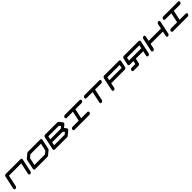

<svg xmlns="http://www.w3.org/2000/svg" viewBox="1225 -4265 7821 7821"><g transform="rotate(-45 5135.5 -354.5)"><path d="M1142.6 -709Q1171.9 -709 1188 -688.5Q1200.2 -673.3 1200.2 -653.8Q1200.2 -646.5 1198.2 -638.2L1077.6 -71.3Q1071.3 -42 1046.1 -21Q1021 0 991.7 0Q962.4 0 946.3 -21Q934.1 -36.1 934.1 -55.7Q934.1 -63 936 -71.3L1041.5 -567.4H333L227.5 -71.3Q221.2 -42 196 -21Q170.9 0 141.6 0Q112.3 0 96.2 -21Q84 -36.1 84 -55.7Q84 -63 85.9 -71.3L206.5 -638.2Q212.9 -667.5 238 -688.2Q263.2 -709 292.5 -709Z M2106.4 -241.7 2175.8 -566.9H1567.4L1445.3 -466.8L1376.5 -141.6H1984.9ZM2276.4 -708.5Q2305.7 -708.5 2322.3 -688Q2334 -672.4 2334 -652.8Q2334 -645.5 2332.5 -637.7L2241.7 -212.4Q2235.8 -183.1 2210.4 -162.6L2038.6 -20.5Q2013.7 0 1983.9 0H1275.4Q1246.1 0 1230 -21Q1217.8 -35.6 1217.8 -55.2Q1217.8 -62.5 1219.7 -70.8L1310.1 -496.1Q1316.4 -525.4 1341.8 -545.9L1513.2 -688Q1538.1 -708.5 1567.4 -708.5Z M3118.7 -142.1 3204.6 -212.9 3148.4 -283.7H2540L2510.3 -142.1ZM3178.7 -425.3 3264.6 -496.1 3209 -567.4H2600.6L2570.3 -425.3ZM3293 -354.5 3365.7 -263.2Q3377.4 -247.6 3377.4 -228Q3377.4 -220.7 3376 -212.9Q3369.6 -183.6 3344.2 -162.6L3172.4 -21Q3147 0 3117.7 0H2409.2Q2388.7 0 2375 -10.7Q2351.6 -27.8 2351.6 -55.2Q2351.6 -63 2353.5 -71.3L2474.1 -638.2Q2480.5 -667.5 2505.6 -688.2Q2530.8 -709 2560.1 -709H3268.6Q3297.9 -709 3314 -688L3425.8 -546.4Q3438 -531.7 3438 -511.7Q3438 -504.4 3436 -496.1Q3429.7 -466.8 3404.3 -446.3Z M4423.8 -142.1Q4453.1 -142.1 4469.2 -121.6Q4481.4 -106.4 4481.4 -86.9Q4481.4 -79.6 4479.5 -71.3Q4473.1 -42 4448 -21Q4422.9 0 4393.6 0H3543Q3513.7 0 3497.6 -21Q3485.4 -36.1 3485.4 -55.7Q3485.4 -63 3487.3 -71.3Q3493.7 -100.6 3518.8 -121.3Q3543.9 -142.1 3573.2 -142.1H3927.7L4018.1 -567.4H3663.6Q3634.3 -567.4 3618.2 -588.4Q3606 -603 3606 -622.6Q3606 -629.9 3607.9 -638.2Q3614.3 -667.5 3639.4 -688.2Q3664.6 -709 3693.8 -709H4544.4Q4573.7 -709 4589.8 -688.5Q4602.1 -673.3 4602.1 -653.8Q4602.1 -646.5 4600.1 -638.2Q4593.8 -608.9 4568.6 -588.1Q4543.5 -567.4 4514.2 -567.4H4159.7L4069.3 -142.1Z M5677.7 -709Q5707 -709 5723.6 -688.5Q5735.8 -673.3 5735.8 -653.8Q5735.8 -646.5 5733.9 -638.2Q5727.5 -608.4 5702.1 -587.6Q5676.8 -566.9 5647.5 -566.9H5293.5L5188 -70.8Q5181.6 -41.5 5156.5 -20.8Q5131.3 0 5102.1 0Q5072.3 0 5056.2 -21Q5043.9 -35.6 5043.9 -55.2Q5043.9 -62.5 5045.9 -70.8L5151.4 -566.9H4797.4Q4768.1 -566.9 4751.5 -587.9Q4739.7 -602.5 4739.7 -622.1Q4739.7 -629.9 4741.7 -638.2Q4748 -667.5 4773.2 -688.2Q4798.3 -709 4827.6 -709Z M6680.2 -425.3 6710.4 -566.9H6002L5971.7 -425.3ZM6807.1 -354.5Q6801.3 -325.2 6775.9 -304.4Q6750.5 -283.7 6720.7 -283.7H5941.4L5896.5 -70.8Q5890.1 -41.5 5865 -20.8Q5839.8 0 5810.5 0Q5781.2 0 5765.1 -21Q5752.9 -35.6 5752.9 -55.2Q5752.9 -62.5 5754.9 -70.8L5875.5 -638.2Q5881.8 -667.5 5907 -688.2Q5932.1 -709 5961.4 -709H6811.5Q6841.3 -709 6857.4 -688.5Q6869.6 -673.3 6869.6 -653.8Q6869.6 -646.5 6867.7 -638.2Z M7106 -425.3H7814.5L7844.7 -566.9H7136.2ZM7095.7 -709H7945.8Q7975.1 -709 7991.2 -688.5Q8003.4 -673.3 8003.4 -653.8Q8003.4 -646.5 8001.5 -638.2L7880.9 -70.8Q7874.5 -41.5 7849.4 -20.8Q7824.2 0 7794.9 0Q7765.6 0 7749.5 -21Q7737.3 -35.6 7737.3 -55.2Q7737.3 -62.5 7739.3 -70.8L7784.2 -283.7H7358.9L7314 -70.8Q7307.6 -41.5 7282.5 -20.8Q7257.3 0 7228 0H6944.8Q6915 0 6898.9 -21Q6886.7 -35.6 6886.7 -55.2Q6886.7 -62.5 6888.7 -70.8Q6895 -100.6 6920.2 -121.3Q6945.3 -142.1 6975.1 -142.1H7187.5L7217.3 -283.7H7004.9Q6975.1 -283.7 6959 -304.7Q6947.3 -319.8 6947.3 -339.4Q6947.3 -346.7 6948.7 -354.5L7009.3 -638.2Q7015.6 -667.5 7040.8 -688.2Q7065.9 -709 7095.7 -709Z M9134.8 -638.2 9014.2 -71.3Q9007.8 -42 8982.7 -21Q8957.5 0 8928.2 0Q8898.9 0 8882.8 -21Q8870.6 -36.1 8870.6 -55.7Q8870.6 -63 8872.6 -71.3L8917.5 -283.7H8209L8164.1 -71.3Q8157.7 -42 8132.6 -21Q8107.4 0 8078.1 0Q8048.8 0 8032.7 -21Q8020.5 -36.1 8020.5 -55.7Q8020.5 -63 8022.5 -71.3L8143.1 -638.2Q8149.4 -667.5 8174.6 -688.2Q8199.7 -709 8229 -709Q8258.3 -709 8274.4 -688.5Q8286.6 -673.3 8286.6 -653.8Q8286.6 -646.5 8284.7 -638.2L8239.3 -425.3H8947.8L8993.2 -638.2Q8999.5 -667.5 9024.7 -688.2Q9049.8 -709 9079.1 -709Q9108.4 -709 9124.5 -688.5Q9136.2 -673.3 9136.2 -653.3Q9136.2 -646 9134.8 -638.2Z M10092.8 -142.1Q10122.1 -142.1 10138.2 -121.6Q10150.4 -106.4 10150.4 -86.9Q10150.4 -79.6 10148.4 -71.3Q10142.1 -42 10116.9 -21Q10091.8 0 10062.5 0H9211.9Q9182.6 0 9166.5 -21Q9154.3 -36.1 9154.3 -55.7Q9154.3 -63 9156.2 -71.3Q9162.6 -100.6 9187.7 -121.3Q9212.9 -142.1 9242.2 -142.1H9596.7L9687 -567.4H9332.5Q9303.2 -567.4 9287.1 -588.4Q9274.9 -603 9274.9 -622.6Q9274.9 -629.9 9276.9 -638.2Q9283.2 -667.5 9308.3 -688.2Q9333.5 -709 9362.8 -709H10213.4Q10242.7 -709 10258.8 -688.5Q10271 -673.3 10271 -653.8Q10271 -646.5 10269 -638.2Q10262.7 -608.9 10237.5 -588.1Q10212.4 -567.4 10183.1 -567.4H9828.6L9738.3 -142.1Z"/></g></svg>

Font: Robtronika
Style: Italic
Weight: 400
Italic angle: -12°
Designer: GGBot
Version: 1.00